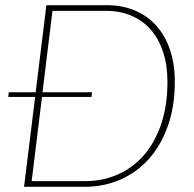

<svg xmlns="http://www.w3.org/2000/svg" viewBox="-20 -723 749 743"><path d="M308.5 -22Q377.5 -22 436.2 -48Q495 -74 537.5 -123.2Q580 -172.5 604 -243.8Q628 -315 628 -406Q628 -470.5 611.2 -521.5Q594.5 -572.5 563.5 -608Q532.5 -643.5 488.5 -662.2Q444.5 -681 390 -681H183L144.5 -366H336L334 -348H142.5L102.5 -22ZM392.5 -703Q453 -703 501.8 -682.5Q550.5 -662 585 -623.5Q619.5 -585 638 -530Q656.5 -475 656.5 -406.5Q656.5 -312 630 -236.8Q603.5 -161.5 556.8 -108.8Q510 -56 445.8 -28Q381.5 0 306 0H73L116 -348H12L14 -366H118L159.5 -703Z"/></svg>

Font: Lato ExtraLight
Style: Italic
Weight: 275
Italic angle: -7°
Designer: Lukasz Dziedzic with Adam Twardoch and Botio Nikoltchev
Foundry: tyPoland Lukasz Dziedzic
Version: Version 2.015; 2015-08-06; http://www.latofonts.com/